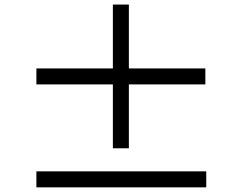

<svg xmlns="http://www.w3.org/2000/svg" viewBox="-20 -824 1040 826"><path d="M863.4 -460.9V-529.6H534.4V-804.4H465.6V-529.6H136.6V-460.9H465.6V-186.1H534.4V-460.9ZM867.3 -86.8H136.6V-18H867.3Z"/></svg>

Font: Source Han Sans JP VF
Style: Regular
Weight: 250
Designer: Ryoko NISHIZUKA 西塚涼子 (kana, bopomofo & ideographs); Paul D. Hunt (Latin, Greek & Cyrillic); Sandoll Communications 산돌커뮤니
Foundry: Adobe
Version: Version 2.004;hotconv 1.0.118;makeotfexe 2.5.65603